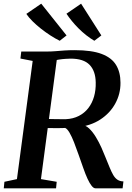

<svg xmlns="http://www.w3.org/2000/svg" viewBox="-24 -1023 719 1043"><path d="M-3.5 0 0 -35.5 68 -50 153.5 -692 87 -705 91.5 -743H227Q254.5 -743 277.8 -745Q301 -747 326 -748.8Q351 -750.5 382 -750.5Q474 -750.5 528.2 -730Q582.5 -709.5 606.5 -670Q630.5 -630.5 630.5 -573.5Q631 -513 602.2 -460.5Q573.5 -408 520.5 -373.5Q467.5 -339 394 -331.5L417.5 -344Q439.5 -344.5 459.5 -325.8Q479.5 -307 496.8 -278.5Q514 -250 527 -221Q540 -192 548 -171Q561.5 -138 571.5 -113.5Q581.5 -89 591.2 -72.2Q601 -55.5 614 -46.8Q627 -38 646.5 -37.5L642 0H494.5Q484.5 0 473.8 -13.5Q463 -27 451.8 -51.2Q440.5 -75.5 429 -108.5Q416 -145 403.2 -181.8Q390.5 -218.5 378.2 -249.8Q366 -281 353.8 -302Q341.5 -323 330 -328Q325.5 -327.5 312.5 -327.2Q299.5 -327 283 -327Q266.5 -327 250.5 -327.2Q234.5 -327.5 224 -327.5L230.5 -377Q239.5 -376.5 254.5 -376.2Q269.5 -376 285.8 -375.8Q302 -375.5 315.2 -375.5Q328.5 -375.5 333.5 -375.5Q373.5 -377.5 404.2 -393.2Q435 -409 455.8 -435.8Q476.5 -462.5 486.8 -498.2Q497 -534 496 -575Q495 -637.5 462.5 -671Q430 -704.5 359.5 -704.5Q349 -704.5 331 -703.2Q313 -702 295.2 -699.2Q277.5 -696.5 266.5 -692L288 -724.5L198.5 -50L284 -35.5L280.5 0ZM526.5 -830.5 488.5 -801.5Q465.5 -815 443.8 -832.2Q422 -849.5 402.5 -869Q383 -888.5 366.5 -908.8Q350 -929 337 -948.5L416.5 -1003ZM337.5 -830.5 300.5 -801.5Q276 -813.5 249.8 -830.5Q223.5 -847.5 198.5 -867.2Q173.5 -887 152.8 -907.5Q132 -928 119 -947.5L200 -1003Z"/></svg>

Font: Merriweather 60pt SemiBold
Style: Italic
Weight: 600
Italic angle: -7.8°
Version: Version 2.101